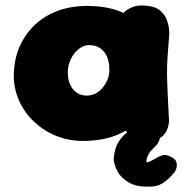

<svg xmlns="http://www.w3.org/2000/svg" viewBox="-20 -521 678 711"><path d="M294 1Q239 2 191.5 -16.5Q144 -35 107.5 -69Q71 -103 51 -147.5Q31 -192 31 -242Q32 -301 52.5 -348Q73 -395 108.5 -428.5Q144 -462 191.5 -480Q239 -498 294 -499Q380 -500 436.5 -473.5Q493 -447 521 -391.5Q549 -336 549 -250Q549 -200 535.5 -155.5Q522 -111 492.5 -76.5Q463 -42 414 -21.5Q365 -1 294 1ZM301 -167Q318 -167 333 -174.5Q348 -182 359.5 -195.5Q371 -209 378 -226Q385 -243 385 -262Q385 -294 375 -314Q365 -334 348.5 -344Q332 -354 310 -354Q294 -354 279.5 -345Q265 -336 254 -321.5Q243 -307 237 -289Q231 -271 231 -252Q231 -228 239.5 -208.5Q248 -189 264 -178Q280 -167 301 -167ZM531 0Q502 0 483 -9Q464 -18 455 -27Q446 -36 446 -36Q439 -109 433 -177.5Q427 -246 427 -318Q427 -390 434 -470Q434 -470 443 -478.5Q452 -487 471.5 -495Q491 -503 522 -500Q556 -497 574 -481Q592 -465 598.5 -445.5Q605 -426 606 -411.5Q607 -397 607 -397Q603 -346 600.5 -311.5Q598 -277 598.5 -245Q599 -213 601 -173Q603 -133 606 -71Q606 -71 604.5 -60.5Q603 -50 596.5 -36Q590 -22 574.5 -11Q559 0 531 0ZM533 170Q486 172 456.5 154.5Q427 137 414 111.5Q401 86 401 65Q402 51 407.5 30.5Q413 10 431 -12Q449 -34 487 -52Q487 -52 498 -55.5Q509 -59 524.5 -58.5Q540 -58 555 -46Q568 -36 571 -25Q574 -14 571 -5Q568 4 564.5 9.5Q561 15 561 15Q545 31 538 38.5Q531 46 526 59Q526 60 524 66Q522 72 522 77Q522 82 527 80Q540 75 549 70Q558 65 566 60Q566 60 580.5 54.5Q595 49 617 62Q632 70 634 82.5Q636 95 632.5 104Q629 113 629 113Q613 135 589 153Q565 171 533 170Z"/></svg>

Font: Sour Gummy Black
Style: Regular
Weight: 900
Designer: Stefie Justprince
Foundry: Eifetstype
Version: Version 1.000